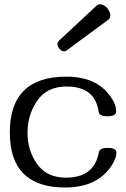

<svg xmlns="http://www.w3.org/2000/svg" viewBox="-20 -834 569 866"><path d="M269 -602.5Q257.3 -602.5 247.6 -614.7Q238.8 -626 238.8 -634.8Q238.8 -643.1 249 -653.3L414.6 -807.6Q421.9 -814.5 431.6 -814.5Q450.2 -814.5 465.8 -794.4Q477.5 -778.3 477.5 -764.6Q477.5 -751.5 467.3 -744.1L281.7 -607.4Q275.4 -602.5 269 -602.5ZM465.3 -167Q504.9 -167 504.9 -146Q504.9 -117.7 479 -80.6Q413.6 11.7 273.9 11.7Q24.4 11.7 24.4 -235.4Q23.4 -488.3 279.3 -488.3Q413.6 -488.3 476.1 -401.9Q503.9 -364.7 503.9 -332Q503.9 -309.6 464.4 -309.6Q427.2 -309.6 424.8 -330.1Q409.2 -443.8 280.3 -443.8Q191.9 -443.8 147.9 -379.9Q104 -315.9 104 -235.4Q104 -155.8 147.5 -94.2Q190.9 -32.7 277.3 -32.7Q405.3 -32.7 425.8 -147Q429.2 -167 465.3 -167Z"/></svg>

Font: Gayathri
Style: Regular
Weight: 400
Designer: Binoy Dominic <binoy.domenic@gmail.com>
Foundry: SMC
Version: Version 1.000